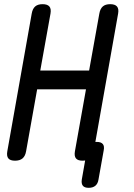

<svg xmlns="http://www.w3.org/2000/svg" viewBox="-20 -760 640 920"><path d="M392 -332H158L105 -35Q101 -12 88 -1Q75 10 52 10Q29 10 20 -1Q11 -12 15 -35L132 -695Q136 -718 148.5 -729Q161 -740 184 -740Q207 -740 216.5 -729Q226 -718 222 -695L173 -422H407L456 -695Q460 -718 472.5 -729Q485 -740 508 -740Q531 -740 540.5 -729Q550 -718 546 -695L437 -80H444Q464 -80 472.5 -70Q481 -60 477 -40L452 100Q449 120 437 130Q425 140 405 140Q385 140 377 130Q369 120 372 100L388 9Q383 10 376 10Q353 10 344 -1Q335 -12 339 -35Z"/></svg>

Font: Maple Mono NL
Style: Italic
Weight: 400
Italic angle: -10°
Monospace: yes
Designer: subframe7536
Version: Version 7.000